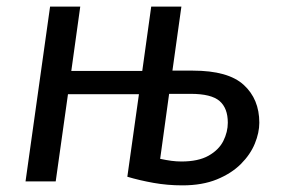

<svg xmlns="http://www.w3.org/2000/svg" viewBox="-20 -547 848 579"><path d="M500 -334H562Q668 -334 715 -291Q762 -248 762 -177Q762 -147 748.5 -114Q735 -81 706.5 -52.5Q678 -24 634 -6Q590 12 530 12Q485 12 443 4.5Q401 -3 364 -14L399 -263H185L148 0H57L131 -527H222L195 -333H409L436 -527H527ZM527 -60Q578 -60 609 -77.5Q640 -95 653.5 -122Q667 -149 667 -177Q667 -221 642 -242.5Q617 -264 555 -264H490L463 -68Q482 -64 497 -62Q512 -60 527 -60Z"/></svg>

Font: Fira Sans Variable
Style: Italic
Weight: 397
Italic angle: -8°
Designer: Carrois Corporate & Edenspiekermann AG
Foundry: Carrois Corporate GbR & Edenspiekermann AG
Version: Version 4.202